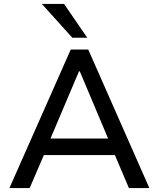

<svg xmlns="http://www.w3.org/2000/svg" viewBox="-20 -957 808 977"><path d="M28 0 340 -705H429L740 0H636L551 -200L598 -168H170L217 -200L131 0ZM382 -594 228 -231 203 -252H565L539 -231L386 -594ZM348 -765 193 -937H306L424 -765Z"/></svg>

Font: Nunito Sans 12pt ExtraLight 8pt Medium
Style: Regular
Weight: 500
Version: Version 3.101;gftools[0.9.27]